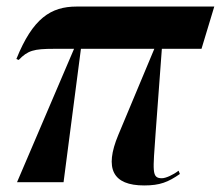

<svg xmlns="http://www.w3.org/2000/svg" viewBox="-20 -556 674 586"><path d="M32 0H174L227 -407H451L341 -144C298 -41 324 10 420 10C468 10 493 0 529 -25L525 -35C508 -22 486 -12 474 -12C442 -12 447 -34 455 -151L474 -407H595L634 -536H214C135 -536 80 -500 30 -376L37 -373C65 -402 83 -407 145 -407H206Z"/></svg>

Font: Noto Serif Display Condensed
Style: Bold Italic
Weight: 700
Width: 3
Italic angle: -12°
Designer: Monotype Design Team
Foundry: Monotype Imaging Inc.
Version: Version 2.009